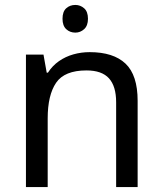

<svg xmlns="http://www.w3.org/2000/svg" viewBox="-20 -757 658 777"><path d="M285 -737Q305 -737 320.5 -723.5Q336 -710 336 -681Q336 -653 320.5 -639Q305 -625 285 -625Q263 -625 248 -639Q233 -653 233 -681Q233 -710 248 -723.5Q263 -737 285 -737ZM343 -546Q439 -546 488 -499.5Q537 -453 537 -349V0H450V-343Q450 -408 421 -440Q392 -472 330 -472Q241 -472 207 -422Q173 -372 173 -278V0H85V-536H156L169 -463H174Q192 -491 218.5 -509.5Q245 -528 277 -537Q309 -546 343 -546Z"/></svg>

Font: ubangla25
Style: Book
Weight: 400
Designer: Jelle Bosma - Monotype Design Team
Foundry: Monotype Imaging Inc.
Version: Version 2.003